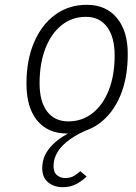

<svg xmlns="http://www.w3.org/2000/svg" viewBox="-20 -543 564 798"><path d="M259.5 12Q179 12 134.5 -42Q90 -96 90 -195.5Q90 -293 121.5 -366.8Q153 -440.5 209.5 -481.8Q266 -523 340.5 -523Q420.5 -523 465.8 -468.5Q511 -414 511 -318.5Q511 -219 479.8 -144.8Q448.5 -70.5 391.8 -29.2Q335 12 259.5 12ZM264.5 -38.5Q321.5 -38.5 365 -73Q408.5 -107.5 432.5 -169.2Q456.5 -231 456.5 -312.5Q456.5 -388.5 425.2 -430.8Q394 -473 337 -473Q279.5 -473 236 -438.2Q192.5 -403.5 168.5 -341.2Q144.5 -279 144.5 -196.5Q144.5 -121 175.8 -79.8Q207 -38.5 264.5 -38.5ZM240.5 235Q205 235 180.2 215Q155.5 195 155.5 155.5Q155.5 100 200.8 56.2Q246 12.5 317.5 -10H359.5Q306 11 271.2 35.8Q236.5 60.5 219.5 88.5Q202.5 116.5 202.5 147Q202.5 173.5 217.2 185.2Q232 197 250.5 197Q273.5 197 289.2 187Q305 177 314 168.5L340 190.5Q324 207 299 221Q274 235 240.5 235Z"/></svg>

Font: Overpass ExtraLight
Style: Italic
Weight: 250
Italic angle: -10°
Designer: Delve Withrington, Dave Bailey, Thomas Jockin
Foundry: Delve Fonts LLC
Version: Version 4.000